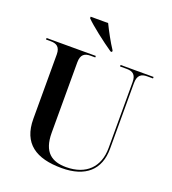

<svg xmlns="http://www.w3.org/2000/svg" viewBox="-164 -1054 1065 1187"><g transform="rotate(20 368.0 -460.5)"><path d="M416 -771H426V-781C397 -824 364 -886 342 -931H227V-921C260 -886 357 -811 416 -771ZM378 10C534 10 619 -66 619 -205V-636C619 -690 644 -704 682 -704H720V-714H503V-704H547C585 -704 609 -690 609 -640V-206C609 -81 533 -5 402 -5C309 -5 246 -45 246 -175V-637C246 -690 271 -704 309 -704H340V-714H16V-704H47C84 -704 110 -690 110 -640V-217C110 -54 210 10 378 10Z"/></g></svg>

Font: Noto Serif Display SemiBold
Style: Regular
Weight: 600
Designer: Monotype Design Team
Foundry: Monotype Imaging Inc.
Version: Version 2.009